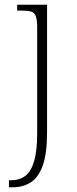

<svg xmlns="http://www.w3.org/2000/svg" viewBox="-20 -556 327 816"><path d="M18 240V210H28Q63 210 87.5 191.5Q112 173 125 129Q138 85 138 8V-439Q138 -472 132 -487.5Q126 -503 112 -507Q98 -511 73 -511H53V-536H180V8Q180 97 161.5 148Q143 199 110 219.5Q77 240 34 240Z"/></svg>

Font: Noto Serif Malayalam ExtraLight
Style: Regular
Weight: 200
Designer: Indian type Foundry, Jelle Bosma, Monotype Design Team
Foundry: Monotype Imaging Inc.
Version: Version 2.104; ttfautohint (v1.8.4.7-5d5b)